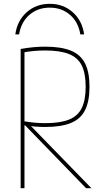

<svg xmlns="http://www.w3.org/2000/svg" viewBox="-20 -984 540 1004"><path d="M240 -964Q311 -964 360.5 -920Q410 -876 420 -804H400Q390 -868 346.5 -906Q303 -944 240 -944Q177 -944 133.5 -906Q90 -868 80 -804H60Q70 -876 119.5 -920Q169 -964 240 -964ZM88 -728Q129 -735 158.5 -737.5Q188 -740 216 -740Q300 -740 351 -719Q402 -698 425 -652Q448 -606 448 -530Q448 -455 425 -408.5Q402 -362 351 -341Q300 -320 216 -320Q188 -320 160 -322.5Q132 -325 94 -331L97 -351Q135 -345 161.5 -342.5Q188 -340 216 -340Q294 -340 340.5 -358.5Q387 -377 407.5 -419Q428 -461 428 -530Q428 -600 407.5 -641.5Q387 -683 340.5 -701.5Q294 -720 216 -720Q187 -720 158 -717.5Q129 -715 91 -708L108 -728V0H88ZM430 0 105 -335H132L458 0Z"/></svg>

Font: M PLUS 1 Code Thin
Style: Regular
Weight: 250
Designer: Coji Morishita
Foundry: UNDERFOREST DESIGN
Version: Version 1.002